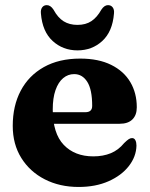

<svg xmlns="http://www.w3.org/2000/svg" viewBox="-20 -722 588 755"><path d="M517.9 -300.3Q517.9 -269.2 500.6 -252.3Q483.4 -235.3 450.9 -235.3H146.6V-280.8H315.8Q342.5 -280.8 342.5 -305.5Q342.5 -369.7 323.2 -400.2Q303.9 -430.6 271.7 -430.6Q247.3 -430.6 228.3 -414.7Q209.3 -398.8 198.3 -367.7Q187.4 -336.7 187.4 -291.5Q187.4 -197.7 230.6 -152.4Q273.9 -107.1 347 -107.1Q385.5 -107.1 415.6 -119.5Q445.8 -131.9 468.2 -159.4Q480 -170.9 486.4 -174.9Q492.9 -179 499.3 -179Q508.3 -179 512.5 -170.3Q516.7 -161.7 516.6 -149.3Q515.6 -106 486.5 -68.8Q457.4 -31.6 406.6 -9.2Q355.9 13.2 289.2 13.2Q214.7 13.2 156.1 -16.8Q97.5 -46.8 63.8 -100.8Q30.1 -154.8 30.1 -227.1Q30.1 -305.9 61.5 -365.3Q92.9 -424.8 152.4 -458.2Q211.9 -491.6 295.3 -491.6Q367.5 -491.6 417.2 -466.9Q466.9 -442.3 492.4 -399.2Q517.9 -356.1 517.9 -300.3ZM284.6 -624.1Q317.2 -624.1 339.4 -638.9Q361.7 -653.7 378.7 -684.2Q390.4 -701.8 404.6 -701.8Q416.7 -701.8 423.3 -692.8Q429.9 -683.8 428.2 -668.8Q422.5 -597.9 382.3 -560.9Q342.2 -523.9 284.6 -523.9Q227.4 -523.9 187 -560.9Q146.6 -597.9 140.9 -668.8Q139.3 -683.8 145.7 -692.8Q152.1 -701.8 164.1 -701.8Q178.7 -701.8 190.3 -684.2Q207.4 -652.5 230.2 -638.3Q253.1 -624.1 284.6 -624.1Z"/></svg>

Font: Fraunces
Style: Regular
Weight: 900
Version: Version 1.000;[b76b70a41]